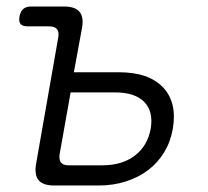

<svg xmlns="http://www.w3.org/2000/svg" viewBox="-20 -570 640 590"><path d="M207 -348H345Q437 -348 481 -301.5Q525 -255 511 -174Q504 -134 484.5 -102Q465 -70 435.5 -47.5Q406 -25 367 -12.5Q328 0 284 0H146Q112 0 98.5 -16.5Q85 -33 91 -67L159 -455Q162 -472 155 -480.5Q148 -489 131 -489H65Q49 -489 43 -496.5Q37 -504 40 -520Q43 -535 51.5 -542.5Q60 -550 76 -550H177Q211 -550 224.5 -533.5Q238 -517 232 -484ZM163 -95Q161 -79 167.5 -70.5Q174 -62 191 -62H294Q355 -62 394 -91.5Q433 -121 443 -174Q452 -227 423.5 -256.5Q395 -286 334 -286H197Z"/></svg>

Font: Maple Mono NL ExtraLight
Style: Italic
Weight: 275
Italic angle: -10°
Monospace: yes
Designer: subframe7536
Version: Version 7.000